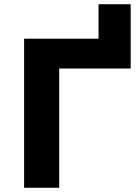

<svg xmlns="http://www.w3.org/2000/svg" viewBox="-20 -888 664 908"><path d="M94 0V-705H446V-868H598V-564H260V0Z"/></svg>

Font: Nunito Sans 6pt ExtraBold
Style: Regular
Weight: 800
Version: Version 3.101;gftools[0.9.27]